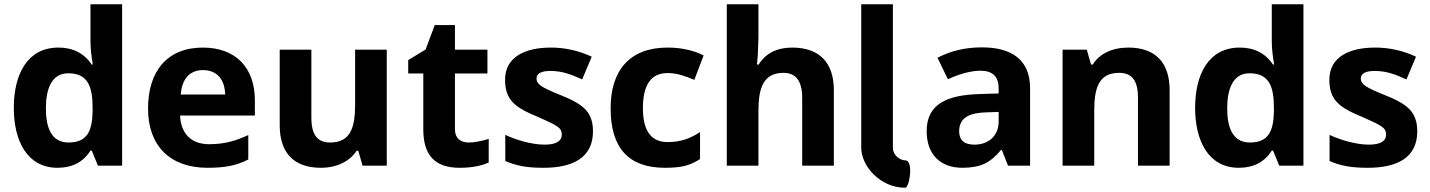

<svg xmlns="http://www.w3.org/2000/svg" viewBox="-20 -780 6731 904"><path d="M45 -272C45 -118 107 10 251 10C320 10 372 -17 406 -71H412L441 0H555V-760H406V-585C406 -553 410 -517 417 -476H412C376 -529 324 -556 255 -556C108 -556 45 -429 45 -272ZM196 -270C196 -359 222 -435 301 -435C394 -435 416 -373 416 -271V-255C414 -162 390 -109 303 -109C222 -109 196 -179 196 -270Z M1040 -335H831C836 -402 868 -450 936 -450C1003 -450 1039 -403 1040 -335ZM1149 -29V-144C1092 -118 1040 -101 964 -101C879 -101 831 -153 828 -236H1180V-308C1180 -462 1089 -556 935 -556C766 -556 677 -443 677 -269C677 -93 781 10 957 10C1041 10 1094 -1 1149 -29Z M1534 -109C1467 -109 1446 -156 1446 -227V-546H1297V-190C1297 -61 1363 10 1491 10C1568 10 1628 -22 1659 -70H1667L1687 0H1801V-546H1652V-289C1652 -180 1631 -109 1534 -109Z M2122 -171V-434H2275V-546H2122V-662H2027L1984 -547L1902 -497V-434H1973V-171C1973 -52 2025 10 2144 10C2198 10 2244 2 2281 -15V-126C2244 -115 2213 -109 2187 -109C2147 -109 2122 -130 2122 -171Z M2721 -406 2766 -513C2704 -542 2640 -556 2574 -556C2455 -556 2358 -514 2358 -404C2358 -342 2378 -308 2415 -280C2435 -265 2465 -249 2507 -232C2536 -219 2559 -209 2577 -200C2595 -191 2608 -182 2615 -175C2622 -168 2625 -158 2625 -146C2625 -115 2598 -99 2544 -99C2481 -99 2405 -123 2359 -145V-22C2412 1 2461 10 2539 10C2675 10 2772 -36 2772 -162C2772 -222 2751 -257 2714 -284C2694 -299 2663 -315 2620 -332C2572 -351 2541 -366 2527 -376C2513 -386 2506 -397 2506 -410C2506 -434 2528 -446 2572 -446C2631 -446 2674 -427 2721 -406Z M3276 -31V-158C3232 -130 3189 -111 3123 -111C3046 -111 3007 -164 3007 -271C3007 -381 3046 -436 3123 -436C3172 -436 3209 -420 3249 -404L3293 -519C3243 -544 3186 -556 3123 -556C2946 -556 2855 -450 2855 -270C2855 -83 2940 10 3110 10C3187 10 3228 0 3276 -31Z M3710 -556C3638 -556 3585 -529 3552 -476H3544L3548 -520C3550 -565 3551 -593 3551 -605V-760H3402V0H3551V-257C3551 -364 3573 -437 3669 -437C3728 -437 3757 -398 3757 -319V0H3906V-356C3906 -485 3838 -556 3710 -556Z M4035 -83C4036 3 4125 104 4242 104C4262 104 4283 -25 4242 -25C4219 -25 4185 -47 4184 -83V-760H4035Z M4603 -557C4526 -557 4457 -541 4394 -508L4443 -407C4502 -434 4554 -447 4597 -447C4654 -447 4682 -419 4682 -364V-340L4587 -337C4447 -332 4343 -295 4343 -163C4343 -55 4405 10 4512 10C4555 10 4589 3 4615 -9C4641 -21 4668 -43 4693 -74H4697L4726 0H4830V-364C4830 -500 4742 -557 4603 -557ZM4568 -99C4520 -99 4496 -120 4496 -162C4496 -230 4551 -249 4624 -251L4682 -253V-208C4682 -141 4635 -99 4568 -99Z M5293 -556C5215 -556 5156 -526 5125 -476H5117L5097 -546H4983V0H5132V-257C5132 -366 5153 -437 5250 -437C5317 -437 5338 -390 5338 -319V0H5487V-356C5487 -484 5421 -556 5293 -556Z M5607 -272C5607 -118 5669 10 5813 10C5882 10 5934 -17 5968 -71H5974L6003 0H6117V-760H5968V-585C5968 -553 5972 -517 5979 -476H5974C5938 -529 5886 -556 5817 -556C5670 -556 5607 -429 5607 -272ZM5758 -270C5758 -359 5784 -435 5863 -435C5956 -435 5978 -373 5978 -271V-255C5976 -162 5952 -109 5865 -109C5784 -109 5758 -179 5758 -270Z M6602 -406 6647 -513C6585 -542 6521 -556 6455 -556C6336 -556 6239 -514 6239 -404C6239 -342 6259 -308 6296 -280C6316 -265 6346 -249 6388 -232C6417 -219 6440 -209 6458 -200C6476 -191 6489 -182 6496 -175C6503 -168 6506 -158 6506 -146C6506 -115 6479 -99 6425 -99C6362 -99 6286 -123 6240 -145V-22C6293 1 6342 10 6420 10C6556 10 6653 -36 6653 -162C6653 -222 6632 -257 6595 -284C6575 -299 6544 -315 6501 -332C6453 -351 6422 -366 6408 -376C6394 -386 6387 -397 6387 -410C6387 -434 6409 -446 6453 -446C6512 -446 6555 -427 6602 -406Z"/></svg>

Font: Passageway
Style: Regular
Weight: 700
Foundry: Ascender Corporation
Version: Version 1.11